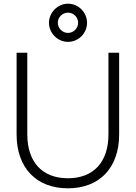

<svg xmlns="http://www.w3.org/2000/svg" viewBox="-20 -1006 736 1041"><path d="M348.5 -779C406 -779 452 -826 452 -882.5C452 -938 406 -986 348.5 -986C293 -986 245.5 -938 245.5 -882.5C245.5 -826 293 -779 348.5 -779ZM348.5 -827.5C318.5 -827.5 293.5 -852.5 293.5 -882.5C293.5 -913 318.5 -937.5 348.5 -937.5C379 -937.5 403.5 -913 403.5 -882.5C403.5 -852.5 379 -827.5 348.5 -827.5ZM348 15C518.5 15 626 -95 626 -277.5V-720H568V-277.5C568 -127.5 487.5 -39.5 348 -39.5C209 -39.5 128 -127.5 128 -277.5V-720H70V-277.5C70 -95 178 15 348 15Z"/></svg>

Font: Vela Sans Light
Style: Regular
Weight: 300
Designer: Principal design: Mikhail Sharanda - project Manrope.
Design modification: Ravid Balaliev
Foundry: Mikhail Sharanda
Version: Version 1.001